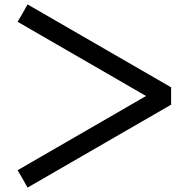

<svg xmlns="http://www.w3.org/2000/svg" viewBox="-20 -849 849 864"><path d="M82 -43.9 104 -4.9 750 -377.9V-456.1L104 -829.1L82 -790L59.1 -751L637.2 -417L59.1 -83Z"/></svg>

Font: KJV1611
Style: Regular
Weight: 400
Version: Version 3.6.1